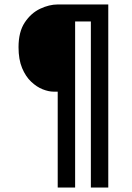

<svg xmlns="http://www.w3.org/2000/svg" viewBox="-20 -720 590 860"><path d="M238.5 120V-309.5H219.5Q198 -309.5 171.2 -320Q144.5 -330.5 119.8 -353.8Q95 -377 79 -415.2Q63 -453.5 63 -508.5Q63 -577.5 91 -619.5Q119 -661.5 159.8 -680.8Q200.5 -700 238.5 -700H465V120H387V-624H316.5V120Z"/></svg>

Font: Trispace SemiCondensed
Style: Regular
Weight: 400
Width: 4
Designer: Tyler Finck
Foundry: Etcetera Type Company
Version: Version 1.210; ttfautohint (v1.8.3)